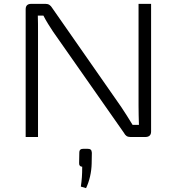

<svg xmlns="http://www.w3.org/2000/svg" viewBox="-20 -710 915 995"><path d="M763 -690H698V-162C698 -129 699 -96 700 -63H667C648 -94 627 -128 608 -156L251 -668C242 -683 232 -690 216 -690H142C123 -690 113 -681 113 -662V0H177V-546C177 -574 177 -602 176 -629H205C218 -603 239 -570 255 -546L622 -22C630 -7 639 0 656 0H733C752 0 763 -9 763 -28ZM414 61C398 61 391 66 391 82L390 135C389 147 396 154 406 154C406 197 404 221 399 257L426 265C444 227 454 182 455 138L456 82C455 66 449 61 432 61Z"/></svg>

Font: Exo 2 Light Expanded
Style: Regular
Weight: 300
Width: 7
Designer: Natanael Gama
Version: Version 1.001;PS 001.001;hotconv 1.0.70;makeotf.lib2.5.58329